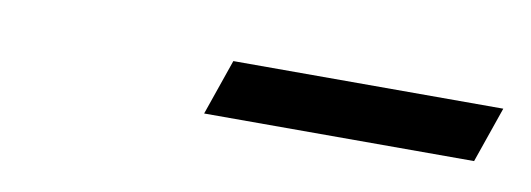

<svg xmlns="http://www.w3.org/2000/svg" viewBox="-24 -679 459 166"><g transform="rotate(10 205.0 -596.5)"><path d="M156 -572 173 -621H410L393 -572Z"/></g></svg>

Font: Baskervville Medium
Style: Italic
Weight: 500
Italic angle: -18°
Version: Version 1.100